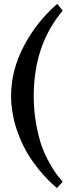

<svg xmlns="http://www.w3.org/2000/svg" viewBox="-20 -740 355 973"><path d="M36.1 -252.9Q36.1 -383.8 101.3 -507.3Q166.5 -630.9 270 -720.2L297.9 -686Q150.9 -512.7 150.9 -252.9Q150.9 -178.2 163.6 -109.6Q176.3 -41 192.6 3.4Q209 47.9 232.7 89.1Q256.3 130.4 269.5 147.2Q282.7 164.1 297.9 181.2L268.1 212.9Q221.7 172.9 184.1 127.7Q146.5 82.5 122.8 43.2Q99.1 3.9 81.5 -38.8Q64 -81.5 55.7 -112.3Q47.4 -143.1 42.5 -175.5Q37.6 -208 36.9 -222.9Q36.1 -237.8 36.1 -252.9Z"/></svg>

Font: Linux Libertine G
Style: Semibold
Weight: 600
Designer: Philipp H. Poll
Foundry: Philipp H. Poll
Version: Version 5.1.1